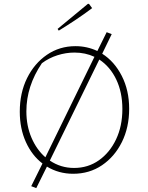

<svg xmlns="http://www.w3.org/2000/svg" viewBox="-20 -889 765 990"><path d="M357 7Q283 7 222 -30L167 81L141 71L199 -46Q145 -87 113.5 -156.5Q82 -226 82 -313Q82 -410 119.5 -486Q157 -562 222 -606.5Q287 -651 369 -651Q429 -651 482 -626L530 -723L556 -713L507 -612Q570 -572 608 -497.5Q646 -423 646 -328Q646 -232 608.5 -156.5Q571 -81 506 -37Q441 7 357 7ZM116 -315Q116 -240 142.5 -178.5Q169 -117 214 -78L467 -596Q420 -618 364 -618Q320 -618 276 -604Q232 -590 196 -563Q116 -445 116 -315ZM362 -23Q434 -23 490 -62.5Q546 -102 578.5 -170.5Q611 -239 611 -327Q611 -413 579.5 -479Q548 -545 492 -582L237 -61Q293 -23 362 -23ZM283 -731 277 -740 433 -869H439L455 -847Q414 -816 370.5 -787Q327 -758 283 -731Z"/></svg>

Font: Piazzolla SC Thin
Style: Regular
Weight: 100
Designer: Juan Pablo del Peral
Foundry: Huerta Tipografica
Version: Version 1.330